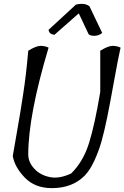

<svg xmlns="http://www.w3.org/2000/svg" viewBox="-20 -972 643 992"><path d="M248 0Q161 0 108.5 -54Q56 -108 46 -166Q50 -191 65.5 -278.5Q81 -366 85.5 -395Q90 -424 100 -488Q115 -583 126 -710Q167 -735 189.5 -735Q212 -735 231 -726Q126 -375 126 -174Q126 -134 157 -100.5Q188 -67 237.5 -57Q287 -47 348 -76Q410 -137 440 -233Q470 -329 498 -497V-710Q539 -735 561.5 -735Q584 -735 603 -726Q590 -669 569.5 -554.5Q549 -440 534.5 -369Q520 -298 506 -247Q492 -196 469 -145Q446 -94 418 -65Q354 0 248 0ZM231 -818 372 -948Q416 -959 442 -940L508 -802Q492 -788 470 -787Q448 -786 438 -795L387 -903L261 -792Q233 -796 231 -818Z"/></svg>

Font: Tillana
Style: Regular
Weight: 400
Designer: Lipi Raval (Devanagari, Latin), Jonny Pinhorn (Latin)
Foundry: Indian Type Foundry
Version: Version 2.003;PS 1.0;hotconv 1.0.79;makeotf.lib2.5.61930; tt